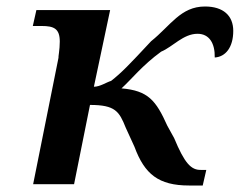

<svg xmlns="http://www.w3.org/2000/svg" viewBox="-20 -567 738 591"><path d="M562 4H604L615 -44H599C568 -43 548 -65 516 -142L495 -180C460 -258 436 -288 354 -295C383 -321 418 -366 476 -408C512 -423 544 -463 588 -463C624 -463 642 -434 641 -390C674 -392 698 -421 698 -472C698 -519 667 -547 611 -547C536 -547 505 -488 445 -440C376 -366 355 -344 322 -318C308 -314 288 -300 269 -300L319 -536H92L81 -487H108C146 -487 164 -479 164 -439C164 -414 159 -391 160 -389L82 0H208L257 -244C335 -244 347 -224 367 -174L394 -115C425 -31 468 4 562 4Z"/></svg>

Font: Noto Serif Semi
Style: Italic
Weight: 600
Italic angle: -12°
Designer: Monotype Design Team
Foundry: Monotype Imaging Inc.
Version: Version 1.901